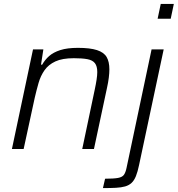

<svg xmlns="http://www.w3.org/2000/svg" viewBox="-20 -763 910 983"><path d="M41 0 149 -510H202L190 -432H196Q210 -457 231.5 -476Q253 -495 288.5 -506.5Q324 -518 379 -518Q441 -518 476.5 -506.5Q512 -495 526 -471Q540 -447 540 -408Q540 -389 537 -365Q534 -341 528 -314L461 0H401L465 -304Q471 -332 474.5 -355Q478 -378 478 -394Q478 -424 466 -439.5Q454 -455 427.5 -460Q401 -465 358 -465Q299 -465 263.5 -448.5Q228 -432 208 -403.5Q188 -375 177.5 -338.5Q167 -302 158 -263L101 0ZM787 -667 803 -743H870L854 -667ZM507 200 518 152Q562 152 584 148Q606 144 614.5 132Q623 120 628 96L756 -510H818L692 82Q685 116 676 138.5Q667 161 653.5 173.5Q640 186 620.5 191.5Q601 197 573.5 198.5Q546 200 507 200Z"/></svg>

Font: Saira Thin Light
Style: Italic
Weight: 300
Italic angle: -12°
Version: Version 1.101